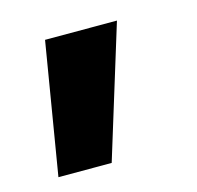

<svg xmlns="http://www.w3.org/2000/svg" viewBox="-56 -132 409 398"><g transform="rotate(-15 148.5 67.0)"><path d="M138.7 208H24.4L71.3 -74.2H225.6Z"/></g></svg>

Font: Pretendard JP ExtraBold
Style: Regular
Weight: 800
Designer: Base glyphs from Inter by Rasmus Andersson; Hangeul glyphs from Noto Sans CJK(Source Han Sans) by Jang Soo-young and Kan
Foundry: Kil Hyung-jin
Version: Version 1.309